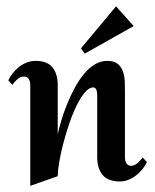

<svg xmlns="http://www.w3.org/2000/svg" viewBox="-20 -582 502 622"><path d="M456.1 -57.1Q450.2 -44.4 440.9 -33.2Q431.6 -22 420.2 -13.2Q408.7 -4.4 395.5 0.7Q382.3 5.9 368.2 5.9Q329.6 5.9 312.3 -15.4Q294.9 -36.6 294.9 -73.2V-272Q294.9 -275.4 294.7 -280Q294.4 -284.7 293 -288.8Q291.5 -293 289.1 -295.9Q286.6 -298.8 282.2 -298.8Q268.6 -298.8 254.6 -282.2Q240.7 -265.6 227.8 -239.3Q214.8 -212.9 203.9 -180.2Q192.9 -147.5 184.6 -115.5Q176.3 -83.5 171.6 -55.7Q167 -27.8 167 -11.2L78.1 20V-308.1Q78.1 -317.9 73.2 -325.9Q68.4 -334 58.1 -334Q45.9 -334 35.9 -325Q25.9 -315.9 20 -307.1L6.8 -321.8Q12.7 -334 21.7 -345.5Q30.8 -356.9 42.2 -365.7Q53.7 -374.5 67.1 -379.6Q80.6 -384.8 95.2 -384.8Q133.3 -384.8 150.1 -363.5Q167 -342.3 167 -306.2V-147Q171.4 -167 179 -192.6Q186.5 -218.3 197.3 -244.6Q208 -271 221.4 -296.1Q234.9 -321.3 251 -341.1Q267.1 -360.8 286.1 -372.8Q305.2 -384.8 327.1 -384.8Q350.1 -384.8 361.8 -374.8Q373.5 -364.7 378.7 -349.4Q383.8 -334 384.3 -315.4Q384.8 -296.9 384.8 -279.8V-70.8Q384.8 -61 389.6 -53Q394.5 -44.9 404.8 -44.9Q416 -44.9 426 -54Q436 -63 441.9 -71.8ZM254.4 -408.2 242.2 -425.3 356 -561.5 413.1 -497.6Z"/></svg>

Font: Redressed
Style: Regular
Weight: 400
Designer: Astigmatic (AOETI)
Foundry: Astigmatic (AOETI)
Version: Version 1.000